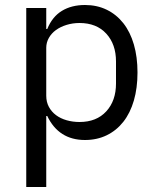

<svg xmlns="http://www.w3.org/2000/svg" viewBox="-20 -548 620 768"><path d="M85 -516H165V-432H169Q189 -481 227.5 -504.5Q266 -528 320 -528Q368 -528 407 -509Q446 -490 473.5 -455Q501 -420 515.5 -370Q530 -320 530 -258Q530 -196 515.5 -146Q501 -96 473.5 -61Q446 -26 407 -7Q368 12 320 12Q215 12 169 -84H165V200H85ZM298 -60Q366 -60 405 -102.5Q444 -145 444 -214V-302Q444 -371 405 -413.5Q366 -456 298 -456Q271 -456 246.5 -448.5Q222 -441 204 -428Q186 -415 175.5 -396.5Q165 -378 165 -357V-165Q165 -140 175.5 -120.5Q186 -101 204 -87.5Q222 -74 246.5 -67Q271 -60 298 -60Z"/></svg>

Font: IBM Plex Sans KR
Style: Regular
Weight: 400
Designer: Mike Abbink; Paul van der Laan; Pieter van Rosmalen; Wujin Sim; Chorong Kim; Dohee Lee;
Foundry: Sandoll Inc.
Version: Version 1.000